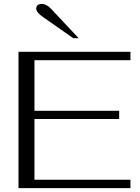

<svg xmlns="http://www.w3.org/2000/svg" viewBox="-20 -966 719 986"><path d="M75 -700H650V-657H157V-397H592V-355H157V-43H650V0H75ZM203 -877Q166 -902 166 -922Q166 -933 173.5 -939.5Q181 -946 194 -946Q218 -946 241 -922L384 -770H356Z"/></svg>

Font: Fahkwang Light
Style: Regular
Weight: 300
Version: Version 1.000; ttfautohint (v1.6)